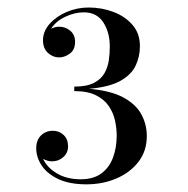

<svg xmlns="http://www.w3.org/2000/svg" viewBox="-20 -932 490 501"><path d="M363.1 -577Q363.1 -538 341.3 -509.8Q319.6 -481.6 283.7 -466.3Q247.9 -451 205.6 -451Q161.2 -451 132.1 -464.8Q103 -478.6 88.7 -500.2Q74.5 -521.8 74.5 -544.9Q74.5 -566.2 86.9 -578.5Q99.4 -590.8 118 -590.8Q134.5 -590.8 146 -579.8Q157.6 -568.9 157.6 -550Q157.6 -532.9 145 -521.9Q132.4 -511 116.2 -511Q103.6 -511 92.5 -517.6Q102.7 -494.8 128.5 -479.5Q154.3 -464.2 190.6 -464.2Q223.6 -464.2 244.3 -479.3Q265 -494.5 274.7 -520.4Q284.5 -546.4 284.5 -578.5Q284.5 -596.5 280.3 -616.6Q276.1 -636.7 264.4 -654.4Q252.7 -672.1 230.8 -683.2Q208.9 -694.3 173.8 -694.3V-706Q206.8 -706 225.5 -715.9Q244.3 -725.8 253 -741.7Q261.7 -757.6 264.1 -775.7Q266.5 -793.9 266.5 -810.4Q266.5 -847.6 249.5 -873.7Q232.6 -899.8 198.7 -899.8Q174.7 -899.8 150.2 -888.2Q125.8 -876.7 113.2 -856.9Q123.7 -862.3 134.5 -862.3Q150.7 -862.3 163.3 -851.8Q175.9 -841.3 175.9 -823Q175.9 -802 162.2 -792.1Q148.6 -782.2 134.5 -782.2Q118 -782.2 105.1 -793.9Q92.2 -805.6 92.2 -826.9Q92.2 -850 109.3 -869.5Q126.4 -889 153.7 -900.7Q181 -912.4 211.6 -912.4Q245.2 -912.4 275.6 -901Q306.1 -889.6 325.6 -867.2Q345.1 -844.9 345.1 -811.6Q345.1 -784.6 334 -760.9Q322.9 -737.2 294.1 -721Q265.3 -704.8 212.2 -700.3Q269.2 -695.5 302.2 -677.5Q335.2 -659.5 349.1 -633.2Q363.1 -607 363.1 -577Z"/></svg>

Font: Bodoni* 11pt Medium
Style: Regular
Weight: 500
Version: Version 2.3